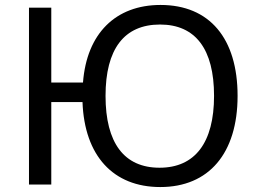

<svg xmlns="http://www.w3.org/2000/svg" viewBox="-20 -745 1039 775"><path d="M627 10C823 10 939 -126 939 -358C939 -590 826 -725 628 -725C447 -725 330 -610 315 -412H187V-714H97V0H187V-333H313C321 -116 437 10 627 10ZM624 -68C481 -68 406 -168 406 -358C406 -547 481 -646 626 -646C769 -646 844 -547 844 -358C844 -169 767 -68 624 -68Z"/></svg>

Font: Noto Sans Math
Style: Regular
Weight: 400
Designer: Monotype Design Team, Delve Withrington, Jeff Kellem
Foundry: Monotype Imaging Inc., Delve Fonts LLC
Version: Version 3.000